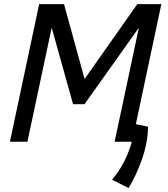

<svg xmlns="http://www.w3.org/2000/svg" viewBox="-20 -696 823 943"><path d="M628.9 0H543L662.1 -560.1L395 -184.1H338.9L233.9 -560.1L114.7 0H28.8L172.4 -675.8H294.4L395.5 -308.1L654.3 -675.8H772.5ZM611.3 227.5 530.3 186.5Q622.1 80.1 645.5 -86.4L707 -73.7Q706.1 4.4 677.7 85Q649.4 166 611.3 227.5Z"/></svg>

Font: Cadman
Style: Italic
Weight: 400
Italic angle: -12°
Designer: Paul James MIller
Foundry: High-Logic / Made with FontCreator
Version: Version 2.114;March 28, 2021;FontCreator 13.0.0.2683 64-bit